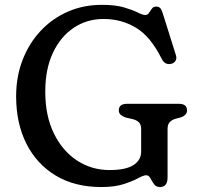

<svg xmlns="http://www.w3.org/2000/svg" viewBox="-20 -736 802 774"><path d="M655.5 -21Q655.5 18 625 18Q609 18 600.8 6.2Q592.5 -5.5 586.2 -17.5Q580 -29.5 569.5 -29.5Q559 -29.5 537.2 -17.8Q515.5 -6 479 6Q442.5 18 388.5 18Q281 18 204.2 -28.5Q127.5 -75 86.2 -157.2Q45 -239.5 45 -347.5Q45 -427 71 -494.2Q97 -561.5 143.8 -611.5Q190.5 -661.5 253.5 -689Q316.5 -716.5 390.5 -716.5Q445 -716.5 479.8 -706.2Q514.5 -696 534.8 -685.8Q555 -675.5 566 -675.5Q575 -675.5 580.5 -684Q586 -692.5 592.2 -701Q598.5 -709.5 609 -709.5Q620.5 -709.5 626.2 -703Q632 -696.5 636.5 -681L689.5 -512.5Q693.5 -499 686.5 -489.2Q679.5 -479.5 666 -478Q643.5 -475 631.5 -499.5Q587 -589 528.2 -624.2Q469.5 -659.5 397.5 -659.5Q330.5 -659.5 277.5 -624.2Q224.5 -589 193.5 -523.5Q162.5 -458 162.5 -366.5Q162.5 -268.5 197.5 -197.5Q232.5 -126.5 291.2 -88.5Q350 -50.5 421 -50.5Q487 -50.5 518 -70.5Q549 -90.5 549 -125V-216.5Q549 -234 539.8 -243Q530.5 -252 514 -256L487.5 -262Q474.5 -266.5 466.8 -273Q459 -279.5 459 -291Q459 -317.5 492 -317.5H701Q734 -317.5 734 -291Q734 -272 709.5 -263L690.5 -258Q674.5 -254 665 -244.5Q655.5 -235 655.5 -216.5Z"/></svg>

Font: Fraunces 9pt SuperSoft
Style: Regular
Weight: 400
Version: Version 1.000;[b76b70a41]